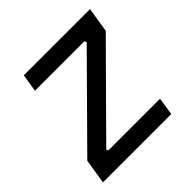

<svg xmlns="http://www.w3.org/2000/svg" viewBox="-146 -657 779 779"><g transform="rotate(-45 244.0 -267.0)"><path d="M408.2 0H16.1L33.2 -106.9L372.1 -449.2L367.2 -458H84L96.2 -534.2H476.1L459 -426.8L119.1 -84L124 -76.2H419.9Z"/></g></svg>

Font: Sora Italic
Style: Regular
Weight: 400
Designer: Jonathan Barnbrook, Julián Moncada
Foundry: Barnbrook Fonts
Version: Version 2.000